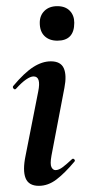

<svg xmlns="http://www.w3.org/2000/svg" viewBox="-20 -594 287 623"><path d="M106 9Q73 9 63 -16Q53 -41 63 -89L104 -297Q114 -346 89 -346Q79 -346 64.5 -336Q50 -326 32 -306Q28 -302 24 -306.5Q20 -311 23 -315Q59 -358 88 -376.5Q117 -395 145 -395Q177 -395 187 -372.5Q197 -350 189 -309L147 -89Q142 -61 147 -51.5Q152 -42 160 -42Q171 -42 184 -52Q197 -62 213 -77Q217 -81 221 -77Q225 -73 221 -69Q190 -32 163 -11.5Q136 9 106 9ZM166 -462Q140 -462 124.5 -477Q109 -492 109 -520Q109 -544 124.5 -559Q140 -574 166 -574Q192 -574 206.5 -559Q221 -544 221 -520Q221 -462 166 -462Z"/></svg>

Font: Cormorant Garamond Light
Style: Italic
Weight: 300
Italic angle: -10°
Designer: Christian Thalmann (Catharsis Fonts)
Foundry: Catharsis Fonts
Version: Version 4.001